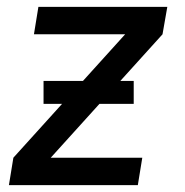

<svg xmlns="http://www.w3.org/2000/svg" viewBox="-20 -540 540 560"><path d="M6 0 19 -80 161 -237H107V-304H222L345 -440H79L92 -520H468L454 -440L331 -304H370V-237H270L128 -80H395L382 0Z"/></svg>

Font: Iosevka SS04 Medium Oblique
Style: Regular
Weight: 500
Italic angle: -9°
Monospace: yes
Designer: Belleve Invis
Foundry: Belleve Invis
Version: Version 19.0.0; ttfautohint (v1.8.4)